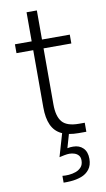

<svg xmlns="http://www.w3.org/2000/svg" viewBox="-101 -733 566 1027"><g transform="rotate(-10 181.5 -219.0)"><path d="M283 0Q227 0 191 -17.5Q155 -35 138 -72.5Q121 -110 121 -168V-479H30V-527H121V-685H177V-527H328V-479H177V-174Q177 -110 202.5 -79.5Q228 -49 294 -49H325V0ZM196 246Q186 247 177 247Q168 247 158 247V210Q173 212 193 210.5Q213 209 231 202.5Q249 196 261 182.5Q273 169 273 146Q273 129 264.5 119Q256 109 242.5 104.5Q229 100 215 100Q204 100 188 103Q172 106 160 109L197 -18H235L210 69Q219 67 226 66.5Q233 66 241 66Q275 66 295.5 86.5Q316 107 316 145Q316 180 299 202Q282 224 254.5 234Q227 244 196 246Z"/></g></svg>

Font: Onest ExtraLight
Style: Regular
Weight: 250
Designer: Dmitri Voloshin, Andrey Kudryavtsev
Foundry: Dmitri Voloshin, Andrey Kudryavtsev
Version: Version 1.000;gftools[0.9.33]